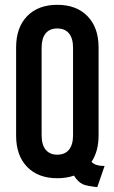

<svg xmlns="http://www.w3.org/2000/svg" viewBox="-20 -730 474 797"><path d="M389.2 -533.2V-167Q389.2 -102.5 359.9 -58.1Q375.5 -41 414.1 -41L383.8 46.9Q338.4 41.5 324.7 35.2Q303.7 25.9 287.1 -1Q255.9 9.8 217.8 9.8Q138.2 9.8 92.5 -37.4Q46.9 -84.5 46.9 -167V-533.2Q46.9 -615.7 92.5 -662.8Q138.2 -710 217.8 -710Q297.4 -710 343.3 -662.8Q389.2 -615.7 389.2 -533.2ZM152.8 -532.2V-168Q152.8 -128.9 169.7 -108.4Q186.5 -87.9 217.8 -87.9Q249.5 -87.9 266.4 -108.6Q283.2 -129.4 283.2 -168V-532.2Q283.2 -570.8 266.4 -591.3Q249.5 -611.8 217.8 -611.8Q186 -611.8 169.4 -591.3Q152.8 -570.8 152.8 -532.2Z"/></svg>

Font: BaseOne
Style: Regular
Weight: 400
Designer: Domenico Catapano
Foundry: Design by Basse
Version: Version 1.000;PS 001.001;hotconv 1.0.56